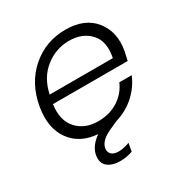

<svg xmlns="http://www.w3.org/2000/svg" viewBox="-171 -687 964 1008"><g transform="rotate(-30 311.0 -183.0)"><path d="M351 -494Q272 -494 207.5 -443.5Q143 -393 123 -300H506Q525 -393 478.5 -443.5Q432 -494 351 -494ZM346 175Q309 188 271 188Q223 188 195 165.5Q167 143 175 96Q185 46 240 7Q133 -1 79 -76.5Q25 -152 46 -273Q69 -402 157 -478Q245 -554 364 -554Q481 -554 539 -481.5Q597 -409 578 -302Q572 -272 566 -248H113Q100 -155 147 -103Q194 -51 275 -51Q344 -51 396 -84Q448 -117 472 -173H547Q523 -114 474 -69.5Q425 -25 359 -5L312 16Q243 46 235 89Q231 113 245.5 126.5Q260 140 288 140Q318 140 355 126Z"/></g></svg>

Font: Poppins Light
Style: Italic
Weight: 300
Italic angle: -10°
Designer: Ninad Kale (Devanagari), Jonny Pinhorn (Latin)
Foundry: Indian Type Foundry
Version: Version 3.200;PS 1.000;hotconv 16.6.54;makeotf.lib2.5.65590